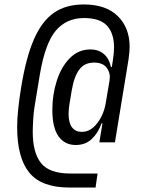

<svg xmlns="http://www.w3.org/2000/svg" viewBox="-20 -730 640 862"><path d="M409 112H292Q166 112 111.5 45Q57 -22 57 -159Q57 -229 75 -338Q97 -473 132.5 -554Q168 -635 222 -672.5Q276 -710 356 -710Q456 -710 509 -657.5Q562 -605 562 -520Q562 -498 557 -463L496 -91H426L440 -176H436Q420 -132 391.5 -105.5Q363 -79 320 -79Q271 -79 243 -117.5Q215 -156 215 -237Q215 -305 235 -367.5Q255 -430 293.5 -469Q332 -508 385 -508Q424 -508 447.5 -486.5Q471 -465 478 -429H482L487 -461Q492 -493 492 -517Q492 -580 460.5 -614.5Q429 -649 357 -649Q279 -649 231 -593Q183 -537 159 -396L134 -244Q131 -225 129 -191.5Q127 -158 127 -138Q127 -44 164.5 2.5Q202 49 295 49H418ZM418 -179Q447 -218 455 -269L472 -370Q477 -400 460 -424.5Q443 -449 402 -449Q360 -449 336.5 -418.5Q313 -388 302 -324L292 -264Q288 -240 288 -218Q288 -178 303.5 -158Q319 -138 347 -138Q388 -138 418 -179Z"/></svg>

Font: iA Writer Mono V
Style: Regular
Weight: 400
Italic angle: -9.5°
Designer: Mike Abbink, Paul van der Laan, Pieter van Rosmalen
Foundry: Bold Monday
Version: Version 2.000